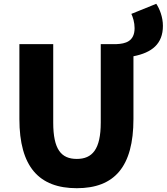

<svg xmlns="http://www.w3.org/2000/svg" viewBox="-20 -976 877 1010"><path d="M671 -903C679 -886 688 -858 688 -828C688 -757 638 -746 594 -744H510V-331C510 -190 465 -140 384 -140C302 -140 260 -190 260 -331V-744H82V-350C82 -99 185 14 384 14C582 14 682 -99 682 -350V-680C779 -699 837 -745 837 -840C837 -887 819 -931 802 -956Z"/></svg>

Font: Noto Sans T Chinese Black
Style: Bold
Weight: 900
Designer: Ryoko NISHIZUKA (kana & ideographs); Paul D. Hunt (Latin, Greek & Cyrillic); Wenlong ZHANG (bopomofo); Sandoll Communica
Foundry: Adobe Systems Incorporated
Version: Version 1.000;PS 1;hotconv 1.0.78;makeotf.lib2.5.61930